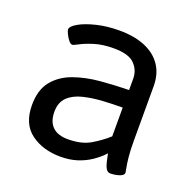

<svg xmlns="http://www.w3.org/2000/svg" viewBox="-101 -632 746 740"><g transform="rotate(20 272.5 -261.5)"><path d="M220 6Q147 6 98 -30.5Q49 -67 49 -144Q49 -207 79 -243.5Q109 -280 158 -297.5Q207 -315 265.5 -320Q324 -325 381 -326V-373Q381 -407 357 -432Q333 -457 271 -457Q226 -457 192.5 -446.5Q159 -436 139.5 -425.5Q120 -415 115 -415Q108 -415 100 -425Q92 -435 86 -447.5Q80 -460 80 -465Q80 -478 106 -493Q132 -508 175 -518.5Q218 -529 268 -529Q330 -529 374 -510.5Q418 -492 441.5 -457Q465 -422 465 -372V-148Q465 -107 468 -80Q471 -53 474 -39Q477 -25 477 -22Q477 -15 470.5 -10.5Q464 -6 455 -3.5Q446 -1 437 0Q428 1 423 1Q411 1 404.5 -10.5Q398 -22 394.5 -38.5Q391 -55 388 -69Q369 -48 344 -31Q319 -14 288.5 -4Q258 6 220 6ZM224 -67Q279 -67 315 -88Q351 -109 381 -136V-254Q342 -254 300 -251.5Q258 -249 221 -240Q184 -231 161.5 -209.5Q139 -188 139 -149Q139 -109 160.5 -88Q182 -67 224 -67Z"/></g></svg>

Font: Asap
Style: Regular
Weight: 400
Designer: Pablo Cosgaya
Foundry: Omnibus-Type
Version: Version 3.001